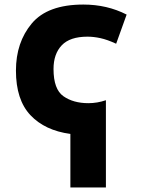

<svg xmlns="http://www.w3.org/2000/svg" viewBox="-20 -583 640 843"><path d="M445 240V-143Q407 -130 368 -130Q302 -130 258.5 -160.5Q215 -191 215 -280Q215 -346 251 -384Q287 -422 364 -422Q391 -422 421 -415.5Q451 -409 490 -391L536 -519Q450 -563 346 -563Q189 -563 119.5 -480Q50 -397 50 -273Q50 -145 113.5 -77.5Q177 -10 289 5V240Z"/></svg>

Font: Noto Sans Mono UI ExtraBold
Style: Regular
Weight: 800
Designer: Monotype Design team
Foundry: Monotype Imaging Inc.
Version: 1.000